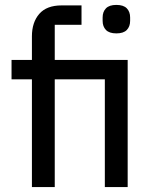

<svg xmlns="http://www.w3.org/2000/svg" viewBox="-20 -762 622 782"><path d="M110 -439H27V-518H110V-614Q110 -671 140 -705.5Q170 -740 231 -740H312V-661H203V-518H500V0H407V-439H203V0H110ZM454 -626Q425 -626 411.5 -640Q398 -654 398 -677V-691Q398 -714 411.5 -728Q425 -742 454 -742Q483 -742 496.5 -728Q510 -714 510 -691V-677Q510 -654 496.5 -640Q483 -626 454 -626Z"/></svg>

Font: IBM Plex Sans Arabic Text
Style: Regular
Weight: 450
Designer: Mike Abbink, Paul van der Laan, Pieter van Rosmalen, Wael Morcos, Khajak Apelian
Foundry: Bold Monday
Version: Version 1.2